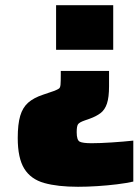

<svg xmlns="http://www.w3.org/2000/svg" viewBox="-20 -530 531 736"><path d="M195 -339V-510H414V-339ZM279 186Q201 186 149.5 171.5Q98 157 73 116.5Q48 76 48 -1Q48 -54 57.5 -86Q67 -118 88 -136.5Q109 -155 145 -167L189 -182Q201 -187 206 -190.5Q211 -194 212 -205.5Q213 -217 213 -244V-258H398V-199Q398 -157 390 -133Q382 -109 365.5 -96.5Q349 -84 324 -75L304 -68Q284 -61 279 -53.5Q274 -46 274 -23Q274 7 285.5 13Q297 19 331 19Q363 19 408.5 16Q454 13 491 9V166Q465 172 428.5 176.5Q392 181 353 183.5Q314 186 279 186Z"/></svg>

Font: Saira Black
Style: Regular
Weight: 900
Designer: Hector Gatti with collaboration of the Omnibus-Type team
Foundry: Omnibus-Type
Version: Version 1.100; ttfautohint (v1.8.3)